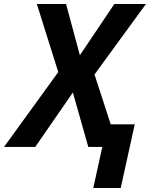

<svg xmlns="http://www.w3.org/2000/svg" viewBox="-74 -734 749 959"><path d="M437 0H367L290 -272L102 0H-54L217 -374L110 -714H256L325 -458L497 -714H655L398 -362L479 -113H599L529 205H392Z"/></svg>

Font: Noto Sans Display
Style: Bold Italic
Weight: 700
Italic angle: -12°
Designer: Monotype Design team
Foundry: Monotype Imaging Inc.
Version: Version 1.000